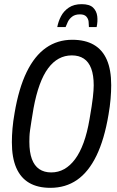

<svg xmlns="http://www.w3.org/2000/svg" viewBox="-20 -890 563 922"><path d="M222 12Q161 12 120 -12Q79 -36 58 -84.5Q37 -133 37 -207Q37 -238 40 -273Q43 -308 50 -347Q70 -466 108 -544Q146 -622 201 -660.5Q256 -699 327 -699Q389 -699 430.5 -675Q472 -651 493 -603Q514 -555 514 -481Q514 -450 511 -414.5Q508 -379 501 -339Q481 -220 443 -142Q405 -64 350 -26Q295 12 222 12ZM226 -62Q260 -62 288.5 -78Q317 -94 340.5 -125.5Q364 -157 381.5 -205Q399 -253 410 -318Q416 -353 420 -378.5Q424 -404 426 -422.5Q428 -441 429 -455Q430 -469 430 -480Q430 -529 418 -561Q406 -593 382.5 -608.5Q359 -624 325 -624Q291 -624 262.5 -608.5Q234 -593 211 -562Q188 -531 170.5 -483Q153 -435 141 -370Q135 -334 131 -309Q127 -284 124.5 -266Q122 -248 121.5 -234Q121 -220 121 -209Q121 -159 133 -126.5Q145 -94 168.5 -78Q192 -62 226 -62ZM255 -760Q260 -787 273 -812Q286 -837 310.5 -853.5Q335 -870 372 -870Q410 -870 427 -853.5Q444 -837 447 -812Q450 -787 444 -760H407Q407 -772 405.5 -786Q404 -800 394.5 -810.5Q385 -821 364 -821Q341 -821 327 -810.5Q313 -800 306 -785.5Q299 -771 295 -760Z"/></svg>

Font: Archivo ExtraCondensed
Style: Italic
Weight: 400
Width: 2
Italic angle: -10°
Designer: Hector Gatti
Foundry: Omnibus-Type
Version: Version 2.001